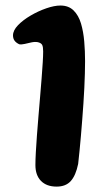

<svg xmlns="http://www.w3.org/2000/svg" viewBox="-20 -641 380 694"><path d="M184.5 33.5Q148.5 33.5 128.2 13Q108 -7.5 108 -44.5Q108 -63 109.5 -90.5Q111 -118 113.5 -151.5Q116 -185 119 -220.8Q122 -256.5 125 -291.8Q128 -327 130.5 -358.8Q133 -390.5 134.5 -415.5Q136 -440.5 136 -455Q136 -471.5 132.5 -478.5Q129 -485.5 117 -488.5Q106.5 -490.5 93.8 -487.8Q81 -485 69.2 -482.2Q57.5 -479.5 49.5 -481Q38 -486.5 32.5 -494.2Q27 -502 27 -513Q27 -531 45 -549.8Q63 -568.5 90.8 -584.8Q118.5 -601 147.5 -611Q176.5 -621 198.5 -621Q228 -621 246 -603.2Q264 -585.5 272.8 -556Q281.5 -526.5 284.5 -491Q287.5 -455.5 287.5 -420Q287.5 -400 286.8 -375.5Q286 -351 284.8 -323.2Q283.5 -295.5 281.5 -266.5Q279.5 -237.5 277.2 -207.8Q275 -178 272.5 -149.8Q270 -121.5 267.5 -95.8Q265 -70 262.5 -48.5Q254 -7 236 13.2Q218 33.5 184.5 33.5Z"/></svg>

Font: Gluten Thin Medium
Style: Regular
Weight: 500
Version: Version 1.300